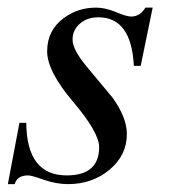

<svg xmlns="http://www.w3.org/2000/svg" viewBox="-29 -462 438 494"><path d="M363.8 -442.4 333 -292.5H315.4Q309.1 -417.5 224.1 -417.5Q195.3 -417.5 176.5 -401.1Q157.7 -384.8 157.7 -359.9Q157.7 -334.5 193.8 -291Q227.5 -250.5 261.2 -210Q297.4 -159.2 297.4 -117.2Q297.4 -62.5 252.9 -25.4Q208.5 11.7 146 11.7Q115.7 11.7 83.7 0.5Q51.8 -10.7 43.5 -10.7Q15.1 -10.7 8.8 11.7H-8.8L21 -146H38.6Q39.6 -10.7 142.6 -10.7Q226.1 -10.7 226.1 -83.5Q226.1 -121.1 159.2 -200Q92.3 -278.8 92.3 -330.1Q92.3 -384.3 135.7 -416Q171.9 -442.4 218.3 -442.4Q241.7 -442.4 269.3 -430.9Q296.9 -419.4 308.6 -419.4Q331.1 -419.4 345.2 -442.4Z"/></svg>

Font: Dai Banna SIL Book
Style: Oblique
Weight: 400
Italic angle: -11°
Designer: Victor Gaultney
Foundry: SIL International
Version: Version 2.000